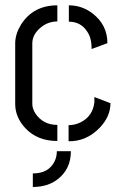

<svg xmlns="http://www.w3.org/2000/svg" viewBox="-20 -539 469 734"><path d="M105.5 175.8V124Q166 124 188.5 78.1Q197.3 60.5 197.3 39.1H251Q251 107.4 200.2 146.5Q162.1 175.8 105.5 175.8ZM38.1 -141.6Q38.1 -90.8 77.1 -48.8Q123 0 199.2 0V-61.5Q144.5 -61.5 115.2 -105.5Q103.5 -124 103.5 -141.6V-373Q103.5 -408.2 137.7 -435.5Q165 -457 199.2 -457V-518.6Q107.4 -518.6 60.5 -445.3Q39.1 -410.2 38.1 -376ZM243.2 -456.1Q291 -456.1 315.4 -415Q327.1 -396.5 329.1 -372.1Q330.1 -367.2 330.1 -351.6L390.6 -374Q390.6 -444.3 333 -488.3Q293 -518.6 243.2 -518.6ZM242.2 1Q310.5 2 361.3 -50.8Q402.3 -93.8 402.3 -144.5L340.8 -168V-148.4Q335 -93.8 286.1 -70.3Q264.6 -60.5 242.2 -60.5Z"/></svg>

Font: Post No Bills Colombo
Style: Medium
Weight: 600
Designer: Kosala Senevirathne, Siva Puranthara, Lasantha Premarathna, Tharique Azeez
Foundry: Mooniak
Version: Version 1.220 ; ttfautohint (v1.5)